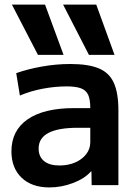

<svg xmlns="http://www.w3.org/2000/svg" viewBox="-20 -810 597 840"><path d="M146 -570 32 -790H177L258 -570ZM369 -570 256 -790H401L481 -570ZM196 10Q119 10 74.5 -32.5Q30 -75 30 -148Q30 -239 101 -288Q172 -337 304 -337H375Q375 -374 366 -394.5Q357 -415 334.5 -423.5Q312 -432 272 -432Q221 -432 167.5 -422Q114 -412 67 -392L51 -490Q102 -508 164 -519Q226 -530 288 -530Q366 -530 412 -511Q458 -492 478 -447.5Q498 -403 498 -328V0H381L380 -60H378Q351 -29 300 -9.5Q249 10 196 10ZM240 -86Q279 -86 309.5 -99.5Q340 -113 357.5 -136Q375 -159 375 -188V-251H321Q235 -251 192 -228.5Q149 -206 149 -160Q149 -125 172.5 -105.5Q196 -86 240 -86Z"/></svg>

Font: M PLUS 1 SemiBold
Style: Regular
Weight: 600
Designer: Coji Morishita
Foundry: UNDERFOREST DESIGN
Version: Version 1.001